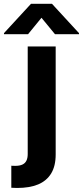

<svg xmlns="http://www.w3.org/2000/svg" viewBox="-86 -770 427 990"><path d="M201.1 -530.3V26.5Q201.1 86.2 177.7 124.6Q154.2 162.9 110.2 181.1Q66.1 199.2 2 199.2Q-7.3 199.2 -27.7 198.1V84.6Q-18.9 85.2 -7.8 85.2Q15.5 85.2 29.8 78.4Q44 71.7 50.4 58.1Q56.9 44.6 56.9 24.3V-530.3ZM127.9 -678.4 58.8 -593.8H-65.5V-599.1L73.8 -750.4H182L321.3 -599.1V-593.8H197.4Z"/></svg>

Font: Pretendard GOV Variable
Style: Regular
Weight: 400
Designer: Base glyphs from Inter by Rasmus Andersson; Hangul glyphs from Noto Sans CJK(Source Han Sans) by Jang Soo-young and Kang
Foundry: Kil Hyung-jin
Version: Version 1.307;Glyphs 3.2 (3192)